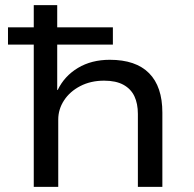

<svg xmlns="http://www.w3.org/2000/svg" viewBox="-20 -725 751 745"><path d="M111 0V-552H11V-619H111V-705H202V-619H418V-552H202V-376H204Q230 -430 282.5 -461.5Q335 -493 406 -493Q507 -493 558.5 -441Q610 -389 610 -288V0H515V-283Q515 -323 501.5 -351.5Q488 -380 459 -396Q430 -412 384 -412Q332 -412 291.5 -391Q251 -370 228.5 -335.5Q206 -301 206 -261V0Z"/></svg>

Font: Nunito Sans 7pt SemiExpanded
Style: Regular
Weight: 400
Width: 6
Designer: Vernon Adams
Foundry: Vernon Adams
Version: Version 3.101;gftools[0.9.27]